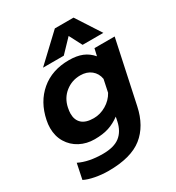

<svg xmlns="http://www.w3.org/2000/svg" viewBox="-218 -842 1101 1202"><g transform="rotate(-30 332.5 -240.5)"><path d="M365 -711H500L614 -535H464L416 -627L328 -535H178ZM40 197 63 86Q132 120 234 120Q314 120 356.5 87Q399 54 413 -12L419 -42Q380 -13 337.5 1Q295 15 235 15Q177 15 129.5 -10Q82 -35 54.5 -80.5Q27 -126 27 -185Q27 -212 33 -240Q57 -358 138 -426.5Q219 -495 341 -495Q397 -495 436.5 -479Q476 -463 506 -428L518 -480H664L568 -31Q541 97 457.5 163.5Q374 230 211 230Q163 230 116 221Q69 212 40 197ZM452 -195 471 -285Q464 -327 433 -352Q402 -377 355 -377Q294 -377 247.5 -340Q201 -303 188 -241Q183 -216 183 -199Q183 -153 211 -127.5Q239 -102 296 -102Q343 -102 386 -127.5Q429 -153 452 -195Z"/></g></svg>

Font: Prompt Semibold
Style: Italic
Weight: 600
Italic angle: -12°
Designer: Katatrad Team
Foundry: CadsonDemak
Version: Version 1.000